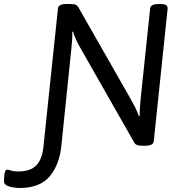

<svg xmlns="http://www.w3.org/2000/svg" viewBox="-157 -722 896 954"><path d="M-59 212Q-75 212 -93.5 209Q-112 206 -124.5 199Q-137 192 -137 180Q-137 147 -133 134Q-129 121 -122 121Q-115 121 -101.5 125.5Q-88 130 -66 130Q-6 130 23.5 99.5Q53 69 59 5L131 -680Q133 -702 173 -702H194Q211 -702 219.5 -698Q228 -694 234 -683L481 -250Q500 -217 510 -197.5Q520 -178 524.5 -166.5Q529 -155 533 -145L537 -146Q537 -163 538 -182Q539 -201 542 -232L589 -680Q591 -702 631 -702H638Q660 -702 668 -696.5Q676 -691 676 -680L607 -20Q605 2 565 2H545Q519 2 511 -12L249 -472Q227 -510 218.5 -530Q210 -550 206 -565L202 -564Q203 -548 201.5 -525.5Q200 -503 198 -484L148 1Q139 95 90.5 153.5Q42 212 -59 212Z"/></svg>

Font: Asap
Style: Italic
Weight: 400
Italic angle: -6°
Designer: Pablo Cosgaya
Foundry: Omnibus-Type
Version: Version 3.001; ttfautohint (v1.8.3)